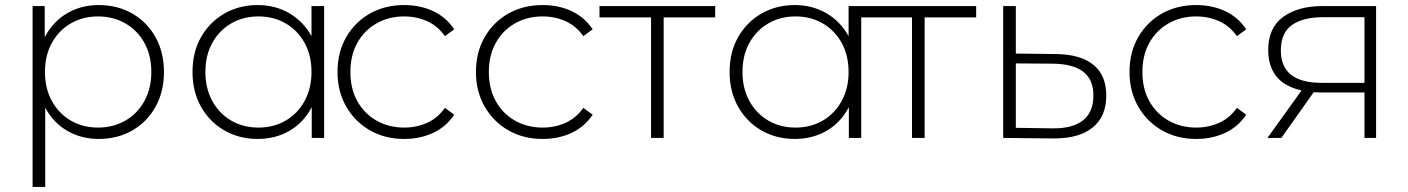

<svg xmlns="http://www.w3.org/2000/svg" viewBox="-20 -546 5575 760"><path d="M371 4Q302 4 246.5 -28Q191 -60 159 -120V194H109V-522H157V-400Q158 -401 159 -402Q191 -462 246.5 -494Q302 -526 371 -526Q445 -526 503.5 -492.5Q562 -459 595.5 -399Q629 -339 629 -261Q629 -183 595.5 -123Q562 -63 503.5 -29.5Q445 4 371 4ZM368 -41Q428 -41 476 -68.5Q524 -96 551.5 -146Q579 -196 579 -261Q579 -327 551.5 -376.5Q524 -426 476 -453.5Q428 -481 368 -481Q308 -481 260.5 -453.5Q213 -426 185.5 -376.5Q158 -327 158 -261Q158 -196 185.5 -146Q213 -96 260.5 -68.5Q308 -41 368 -41Z M1000 4Q927 4 868.5 -29.5Q810 -63 776 -123Q742 -183 742 -261Q742 -340 776 -399.5Q810 -459 868.5 -492.5Q927 -526 1000 -526Q1069 -526 1124.5 -494Q1180 -462 1213 -403Q1213 -403 1213 -402V-522H1263V0H1214V-123Q1214 -122 1213 -120Q1181 -60 1125.5 -28Q1070 4 1000 4ZM1003 -41Q1063 -41 1110.5 -68.5Q1158 -96 1185.5 -146Q1213 -196 1213 -261Q1213 -327 1185.5 -376.5Q1158 -426 1110.5 -453.5Q1063 -481 1003 -481Q943 -481 895.5 -453.5Q848 -426 820.5 -376.5Q793 -327 793 -261Q793 -196 820.5 -146Q848 -96 895.5 -68.5Q943 -41 1003 -41Z M1580 4Q1504 4 1444.5 -30Q1385 -64 1350.5 -124Q1316 -184 1316 -261Q1316 -339 1350.5 -399Q1385 -459 1444.5 -492.5Q1504 -526 1580 -526Q1643 -526 1694.5 -502Q1746 -478 1778 -430L1741 -403Q1713 -443 1671 -462Q1629 -481 1580 -481Q1519 -481 1470.5 -453.5Q1422 -426 1394.5 -376.5Q1367 -327 1367 -261Q1367 -195 1394.5 -145.5Q1422 -96 1470.5 -68.5Q1519 -41 1580 -41Q1629 -41 1671 -60Q1713 -79 1741 -119L1778 -92Q1746 -44 1694.5 -20Q1643 4 1580 4Z M2128 4Q2052 4 1992.5 -30Q1933 -64 1898.5 -124Q1864 -184 1864 -261Q1864 -339 1898.5 -399Q1933 -459 1992.5 -492.5Q2052 -526 2128 -526Q2191 -526 2242.5 -502Q2294 -478 2326 -430L2289 -403Q2261 -443 2219 -462Q2177 -481 2128 -481Q2067 -481 2018.5 -453.5Q1970 -426 1942.5 -376.5Q1915 -327 1915 -261Q1915 -195 1942.5 -145.5Q1970 -96 2018.5 -68.5Q2067 -41 2128 -41Q2177 -41 2219 -60Q2261 -79 2289 -119L2326 -92Q2294 -44 2242.5 -20Q2191 4 2128 4Z M2557 0V-477H2353V-522H2811V-477H2607V0Z M3126 4Q3053 4 2994.5 -29.5Q2936 -63 2902 -123Q2868 -183 2868 -261Q2868 -340 2902 -399.5Q2936 -459 2994.5 -492.5Q3053 -526 3126 -526Q3195 -526 3250.5 -494Q3306 -462 3339 -403Q3339 -403 3339 -402V-522H3389V0H3340V-123Q3340 -122 3339 -120Q3307 -60 3251.5 -28Q3196 4 3126 4ZM3129 -41Q3189 -41 3236.5 -68.5Q3284 -96 3311.5 -146Q3339 -196 3339 -261Q3339 -327 3311.5 -376.5Q3284 -426 3236.5 -453.5Q3189 -481 3129 -481Q3069 -481 3021.5 -453.5Q2974 -426 2946.5 -376.5Q2919 -327 2919 -261Q2919 -196 2946.5 -146Q2974 -96 3021.5 -68.5Q3069 -41 3129 -41Z M3590 0V-477H3386V-522H3844V-477H3640V0Z M4160 -332Q4257 -331 4308 -289.5Q4359 -248 4359 -168Q4359 -85 4305.5 -41.5Q4252 2 4153 2Q4150 2 4148 2L3951 0V-522H4001V-334ZM4147 -38Q4149 -38 4152 -38Q4228 -38 4268 -70.5Q4308 -103 4308 -168Q4308 -231 4268 -262Q4228 -293 4147 -294L4001 -295V-40Z M4715 4Q4639 4 4579.5 -30Q4520 -64 4485.5 -124Q4451 -184 4451 -261Q4451 -339 4485.5 -399Q4520 -459 4579.5 -492.5Q4639 -526 4715 -526Q4778 -526 4829.5 -502Q4881 -478 4913 -430L4876 -403Q4848 -443 4806 -462Q4764 -481 4715 -481Q4654 -481 4605.5 -453.5Q4557 -426 4529.5 -376.5Q4502 -327 4502 -261Q4502 -195 4529.5 -145.5Q4557 -96 4605.5 -68.5Q4654 -41 4715 -41Q4764 -41 4806 -60Q4848 -79 4876 -119L4913 -92Q4881 -44 4829.5 -20Q4778 4 4715 4Z M5381 0V-180H5207Q5193 -180 5180 -181L5052 0H4997L5132 -188Q5086 -198 5054 -222Q5000 -265 5000 -348Q5000 -436 5059 -479Q5118 -522 5215 -522H5427V0ZM5381 -218V-478H5218Q5138 -478 5094 -447Q5050 -416 5050 -346Q5050 -218 5212 -218Z"/></svg>

Font: Montserrat Z Light
Style: Regular
Weight: 300
Designer: Julieta Ulanovsky
Foundry: Julieta Ulanovsky
Version: Version 8.000